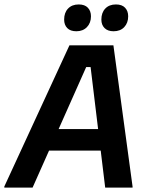

<svg xmlns="http://www.w3.org/2000/svg" viewBox="-53 -857 676 877"><path d="M-33.3 0V-5L264.2 -650H465L552.5 -5V0H427.5L360.8 -550.8H340.8L95.8 0ZM149.2 -169.2 193.3 -267.5H410.8L421.7 -169.2ZM295.8 -714.2Q268.3 -714.2 254.2 -728.8Q240 -743.3 240 -767.5Q240 -799.2 257.9 -817.9Q275.8 -836.7 306.7 -836.7Q334.2 -836.7 348.3 -821.7Q362.5 -806.7 362.5 -782.5Q362.5 -752.5 344.2 -733.3Q325.8 -714.2 295.8 -714.2ZM465.8 -714.2Q439.2 -714.2 424.6 -728.8Q410 -743.3 410 -767.5Q410 -799.2 427.9 -817.9Q445.8 -836.7 476.7 -836.7Q504.2 -836.7 518.3 -821.7Q532.5 -806.7 532.5 -782.5Q532.5 -752.5 514.6 -733.3Q496.7 -714.2 465.8 -714.2Z"/></svg>

Font: Familjen Grotesk SemiBold
Style: Italic
Weight: 600
Italic angle: -9.46201°
Designer: Anders Wikstroem, Jonas Baeckman, Matilda Gysing, Kristian Moeller
Foundry: Familjen STHLM AB
Version: Version 2.002